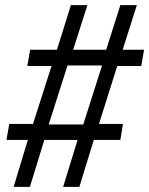

<svg xmlns="http://www.w3.org/2000/svg" viewBox="-20 -725 579 745"><path d="M33 0 88 -182H5L16 -244H108L180 -469H86L97 -532H201L255 -705H319L264 -532H392L447 -705H511L456 -532H539L528 -469H435L364 -244H457L447 -182H344L288 0H225L281 -182H152L96 0ZM169 -242H303L376 -471H242Z"/></svg>

Font: Nunito Sans 7pt Condensed
Style: Italic
Weight: 400
Width: 3
Italic angle: -9°
Designer: Vernon Adams
Foundry: Vernon Adams
Version: Version 3.101;gftools[0.9.27]